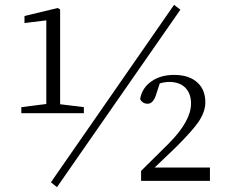

<svg xmlns="http://www.w3.org/2000/svg" viewBox="-20 -746 970 792"><path d="M724 -706 698 -726 190 6 215 26ZM846 0V-55H618L706 -139C751 -184 782 -219 798 -242C817 -270 827 -297 827 -324C827 -357 817 -384 796 -404C773 -426 741 -437 698 -437C663 -437 632 -429 607 -412C580 -394 563 -369 558 -337C565 -324 576 -318 589 -318C605 -318 617 -332 625 -359L639 -402C653 -406 666 -408 679 -408C735 -408 768 -374 768 -319C768 -271 738 -217 678 -156L562 -41V0ZM326 -279V-304L228 -316V-707L218 -713L81 -680V-651L171 -662V-317L68 -304V-279Z"/></svg>

Font: AllPunType Light
Style: Regular
Weight: 300
Version: 1.0